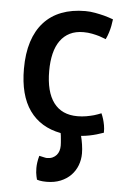

<svg xmlns="http://www.w3.org/2000/svg" viewBox="-52 -552 524 802"><g transform="rotate(5 209.5 -150.5)"><path d="M38.6 -250.5Q38.6 -314.9 54.2 -363.8Q69.8 -412.6 99.9 -445.8Q129.9 -479 173.6 -495.8Q217.3 -512.7 273.4 -512.7Q293.9 -512.7 314.9 -508.8Q335.9 -504.9 353 -500.5Q372.6 -495.1 391.1 -488.3Q389.6 -474.6 386.7 -460Q384.3 -447.3 379.6 -432.4Q375 -417.5 368.2 -403.3Q355 -408.7 339.8 -413.6Q326.7 -417.5 309.6 -420.9Q292.5 -424.3 273.4 -424.3Q240.7 -424.3 216.6 -412.4Q192.4 -400.4 176.3 -377.9Q160.2 -355.5 152.3 -323.2Q144.5 -291 144.5 -251Q144.5 -163.1 178.5 -117.7Q212.4 -72.3 278.3 -72.3Q297.9 -72.3 315.4 -75.4Q333 -78.6 347.2 -82.5Q363.3 -87.4 377.4 -93.3Q382.3 -82.5 386.2 -69.8Q389.6 -58.6 392.3 -44.2Q395 -29.8 394.5 -13.2Q381.3 -8.3 365.7 -3.9Q352.5 0 335.7 3.4Q318.8 6.8 300.8 8.3Q304.7 23.4 307.9 43.7Q311 64 311 81.1Q311 107.4 302 131.1Q293 154.8 275.4 172.9Q257.8 190.9 232.2 201.4Q206.5 211.9 173.8 211.9Q156.7 211.9 144.5 209.5Q138.2 208 133.3 206.5Q131.3 200.2 129.9 192.4Q128.4 185.5 127.4 177Q126.5 168.5 126.5 158.2Q126.5 147.5 128.2 134.8Q129.9 122.1 134.3 106.4Q145.5 108.9 154.1 110.8Q162.6 112.8 166.5 112.8Q180.2 112.8 190.2 108.2Q200.2 103.5 206.8 95.9Q213.4 88.4 216.6 78.1Q219.7 67.9 219.7 56.6Q219.7 51.3 219.2 44.2Q218.8 37.1 218 29.5Q217.3 22 216.6 15.1Q215.8 8.3 214.8 3.9Q129.4 -12.2 84 -75.9Q38.6 -139.6 38.6 -250.5Z"/></g></svg>

Font: Basic
Style: Regular
Weight: 400
Designer: Magnus Gaarde
Foundry: Magnus Gaarde
Version: Version 1.003; ttfautohint (v1.1) -l 6 -r 16 -G 0 -x 16 -D l